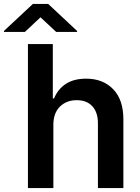

<svg xmlns="http://www.w3.org/2000/svg" viewBox="-75 -950 708 970"><path d="M194.6 -319.6V0H66.1V-727.3H191.8V-452.8H198.2Q217 -499.3 257.3 -525.9Q297.6 -552.6 360.4 -552.6Q445.3 -552.6 496.8 -499.3Q548.3 -446 548.3 -347.3V0H419.7V-327.4Q419.7 -382.5 391.5 -413.2Q363.3 -443.9 312.5 -443.9Q261 -443.9 227.8 -411.4Q194.6 -378.9 194.6 -319.6ZM50.8 -788.7 129.6 -862.6 208.8 -788.7H314.3V-793.7L168.7 -930H90.9L-55 -793.7V-788.7Z"/></svg>

Font: Inter UI Semi Bold
Style: Regular
Weight: 600
Designer: Rasmus Andersson
Foundry: rsms
Version: 3.2;8d6f07862